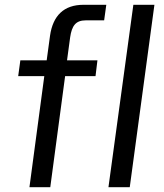

<svg xmlns="http://www.w3.org/2000/svg" viewBox="-20 -782 686 802"><path d="M260 -530 273 -626C280 -674 296 -697 338 -697H415L424 -762H329C246 -762 201 -716 189 -633L175 -530H65L56 -464H165L103 0H190L252 -464H379L387 -530ZM522 0 625 -762H537L433 0Z"/></svg>

Font: Cheyenne Sans
Style: Italic
Weight: 400
Italic angle: -8.13011°
Designer: The Public Sans project authors (U.S. Web Design System), Libre Franklin designed by Pablo Impallari and Rodrigo Fuenzal
Foundry: The Cheyenne Sans Project Authors
Version: Version 2.007